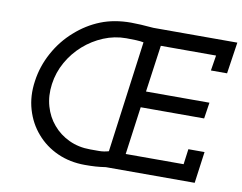

<svg xmlns="http://www.w3.org/2000/svg" viewBox="-77 -812 1167 924"><g transform="rotate(10 506.0 -349.5)"><path d="M85 -349Q74 -275 93 -210Q112 -145 154 -97Q196 -48 257 -20.5Q318 7 392 7Q421 7 443.5 5.5Q466 4 493 0H927L948 -154H869L859 -79H576L608 -313H918L930 -392H620L652 -621H922L910 -546H989L1012 -700H602Q570 -703 540.5 -704.5Q511 -706 492 -706Q410 -706 344.5 -680Q279 -654 224 -605Q168 -556 131.5 -489Q95 -422 85 -349ZM168 -349Q176 -407 204.5 -457.5Q233 -508 276 -546Q319 -584 372 -606Q425 -628 482 -628Q509 -628 530.5 -627Q552 -626 567 -623L494 -78Q470 -71 447.5 -71Q425 -71 404 -71Q347 -71 300 -93Q253 -115 221 -153Q189 -190 174.5 -240.5Q160 -291 168 -349Z"/></g></svg>

Font: Josefin Slab Thin
Style: Italic
Weight: 100
Italic angle: -12°
Designer: Santiago Orozco
Foundry: Typemade
Version: Version 2.000